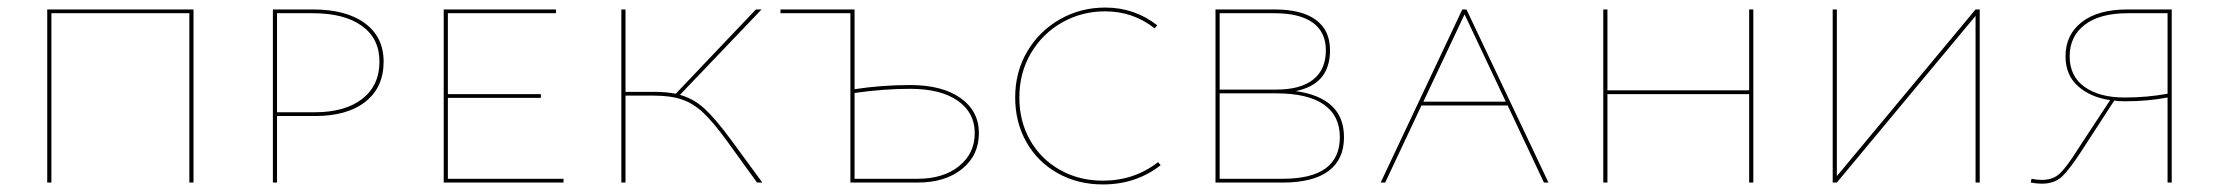

<svg xmlns="http://www.w3.org/2000/svg" viewBox="-20 -483 5871 508"><path d="M492 0H481V-448H116V0H105V-458H492Z M995 -320Q995 -252 947 -214Q899 -176 813 -176H713V0H702V-458H808Q896 -458 945.5 -421.5Q995 -385 995 -320ZM984 -320Q984 -381 937.5 -414.5Q891 -448 808 -448H713V-186H813Q893 -186 938.5 -221.5Q984 -257 984 -320Z M1471 -10V0H1154V-458H1451V-448H1165V-234H1411V-224H1165V-10Z M1997 0H1983L1902 -112Q1867 -160 1841 -184.5Q1815 -209 1785 -219.5Q1755 -230 1710 -230H1635V0H1624V-458H1635V-240H1711Q1741 -240 1768 -235L1980 -458H1995L1779 -232Q1815 -222 1843.5 -196Q1872 -170 1912 -116Z M2570 -131Q2570 -72 2525.5 -36Q2481 0 2408 0H2230V-448H2045V-458H2241V-247Q2313 -258 2388 -258Q2473 -258 2521.5 -223.5Q2570 -189 2570 -131ZM2559 -131Q2559 -185 2514 -216.5Q2469 -248 2388 -248Q2317 -248 2241 -237V-10H2408Q2476 -10 2517.5 -43.5Q2559 -77 2559 -131Z M2666 -225Q2666 -293 2698 -347Q2730 -401 2784.5 -432Q2839 -463 2904 -463Q2982 -463 3042 -416L3035 -408Q2978 -453 2904 -453Q2842 -453 2790 -423.5Q2738 -394 2707.5 -342Q2677 -290 2677 -225Q2677 -162 2705.5 -112Q2734 -62 2784.5 -33.5Q2835 -5 2898 -5Q2981 -5 3044 -54L3051 -46Q2986 5 2898 5Q2832 5 2779 -24.5Q2726 -54 2696 -106.5Q2666 -159 2666 -225Z M3536 -120Q3536 -61 3495 -30.5Q3454 0 3374 0H3196V-458H3352Q3424 -458 3461.5 -430.5Q3499 -403 3499 -350Q3499 -260 3408 -242Q3536 -224 3536 -120ZM3207 -448V-246H3357Q3421 -246 3454.5 -272.5Q3488 -299 3488 -350Q3488 -398 3453.5 -423Q3419 -448 3352 -448ZM3525 -120Q3525 -177 3482.5 -206.5Q3440 -236 3357 -236H3207V-10H3374Q3525 -10 3525 -120Z M3969 -204H3741L3645 0H3633L3849 -458H3860L4077 0H4065ZM3964 -214 3855 -445 3746 -214Z M4619 -458V0H4608V-234H4233V0H4222V-458H4233V-244H4608V-458Z M5218 0H5207V-441L4840 0H4829V-458H4840V-17L5207 -458H5218Z M5726 -458V0H5715V-225Q5662 -215 5603 -215Q5583 -215 5574 -217L5500 -103L5489 -86Q5456 -35 5436 -16Q5416 3 5382 3Q5368 3 5353 0L5355 -10Q5369 -7 5382 -7Q5412 -7 5430 -24Q5448 -41 5477 -87L5490 -107L5563 -218Q5510 -226 5477.5 -255.5Q5445 -285 5445 -334Q5445 -391 5488 -424.5Q5531 -458 5609 -458ZM5715 -235V-448H5609Q5536 -448 5496 -417.5Q5456 -387 5456 -334Q5456 -281 5495.5 -253Q5535 -225 5601 -225Q5661 -225 5715 -235Z"/></svg>

Font: Ysabeau SC Hairline
Style: Regular
Weight: 100
Designer: Christian Thalmann (Catharsis Fonts)
Version: Version 0.003